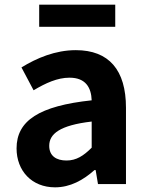

<svg xmlns="http://www.w3.org/2000/svg" viewBox="-20 -789 631 823"><path d="M216 14C281 14 337 -17 385 -60H390L400 0H520V-327C520 -489 447 -574 305 -574C217 -574 137 -540 72 -500L124 -402C176 -433 226 -456 278 -456C347 -456 371 -414 373 -359C148 -335 51 -272 51 -153C51 -57 116 14 216 14ZM265 -101C222 -101 191 -120 191 -164C191 -215 236 -252 373 -268V-156C338 -121 307 -101 265 -101ZM148 -674H474V-769H148Z"/></svg>

Font: Source Han Sans KR
Style: Bold
Weight: 700
Designer: Ryoko NISHIZUKA 西塚涼子 (kana, bopomofo & ideographs); Paul D. Hunt (Latin, Greek & Cyrillic); Sandoll Communications 산돌커뮤니
Foundry: Adobe
Version: Version 2.004;hotconv 1.0.118;makeotfexe 2.5.65603